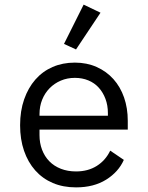

<svg xmlns="http://www.w3.org/2000/svg" viewBox="-20 -799 640 831"><path d="M309 12Q253 12 208.5 -7Q164 -26 132.5 -61.5Q101 -97 84 -146.5Q67 -196 67 -257Q67 -319 84.5 -369Q102 -419 133 -454.5Q164 -490 207.5 -509Q251 -528 304 -528Q356 -528 398.5 -509Q441 -490 471 -456.5Q501 -423 517 -377Q533 -331 533 -276V-238H151V-214Q151 -180 162 -151Q173 -122 193.5 -101Q214 -80 243.5 -68.5Q273 -57 309 -57Q361 -57 399 -81Q437 -105 457 -147L516 -107Q493 -55 439.5 -21.5Q386 12 309 12ZM304 -462Q271 -462 243 -450Q215 -438 194.5 -417Q174 -396 162.5 -367.5Q151 -339 151 -305V-298H447V-309Q447 -343 436.5 -371Q426 -399 407.5 -419.5Q389 -440 362.5 -451Q336 -462 304 -462ZM309 -585 257 -609 342 -779 415 -744Z"/></svg>

Font: IBM Plex Mono
Style: Regular
Weight: 400
Monospace: yes
Designer: Mike Abbink, Paul van der Laan, Pieter van Rosmalen
Foundry: Bold Monday
Version: Version 2.3